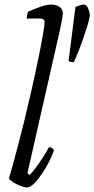

<svg xmlns="http://www.w3.org/2000/svg" viewBox="-20 -820 413 840"><path d="M98 0Q87 0 69 -7Q51 -14 36.5 -23.5Q22 -33 19 -39Q25 -58 36 -98Q47 -138 60 -188Q73 -238 85 -286Q101 -351 117 -421.5Q133 -492 146 -555Q159 -618 167 -663.5Q175 -709 175 -723Q175 -739 154 -739H97Q97 -746 99 -755Q101 -764 103 -769Q128 -780 156 -790Q184 -800 205 -800Q224 -800 239.5 -790.5Q255 -781 255 -759Q255 -756 251.5 -735.5Q248 -715 243 -692L100 -62L110 -55Q120 -64 135.5 -85Q151 -106 167.5 -131Q184 -156 194 -176Q202 -176 207.5 -172Q213 -168 216 -164Q210 -143 196 -115Q182 -87 164.5 -61Q147 -35 129.5 -17.5Q112 0 98 0ZM303 -548Q287 -548 280 -553L310 -789Q317 -793 329 -796.5Q341 -800 348 -800Q359 -800 366 -782Q373 -764 373 -753Q373 -744 366 -719.5Q359 -695 348 -663Q337 -631 325 -600Q313 -569 303 -548Z"/></svg>

Font: Texturina 72pt 72pt Light
Style: Italic
Weight: 300
Italic angle: -11°
Designer: Guillermo Torres Carreño
Foundry: Omnibus-Type
Version: Version 1.002; ttfautohint (v1.8.3)